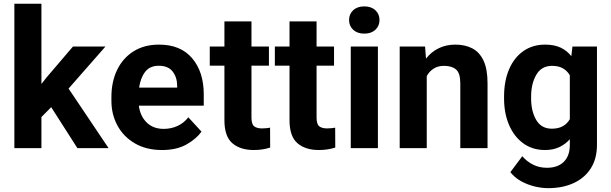

<svg xmlns="http://www.w3.org/2000/svg" viewBox="-20 -770 3178 998"><path d="M382.3 0 246.1 -212.9 195.3 -161.6V0H54.7V-750.5H195.3V-333.5L222.2 -367.7L359.4 -528.3H528.3L336.4 -309.6L544.4 0Z M822.3 9.8Q740.2 9.8 681.2 -24.7Q622.1 -59.1 590.6 -117.2Q559.1 -175.3 559.1 -246.1V-265.6Q559.1 -345.7 589.1 -407.2Q619.1 -468.8 674.6 -503.4Q730 -538.1 806.6 -538.1Q918.9 -538.1 979 -467Q1039.1 -396 1039.1 -279.3V-220.7H701.7Q708.5 -167 742.2 -133.5Q775.9 -100.1 831.1 -100.1Q869.1 -100.1 902.1 -115Q935.1 -129.9 959 -160.2L1027.3 -85.9Q1002.4 -49.8 950.9 -20Q899.4 9.8 822.3 9.8ZM805.2 -428.2Q759.3 -428.2 734.9 -397Q710.4 -365.7 703.1 -314.5H900.9V-325.2Q900.4 -368.7 877.2 -398.4Q854 -428.2 805.2 -428.2Z M1377.9 -528.3V-428.7H1287.1V-159.2Q1287.1 -125 1300.8 -113.8Q1314.5 -102.5 1342.3 -102.5Q1355.5 -102.5 1365.7 -103.8Q1376 -105 1383.8 -106.4L1384.3 -2.9Q1366.2 2.9 1345.2 6.3Q1324.2 9.8 1298.8 9.8Q1229 9.8 1187.7 -25.6Q1146.5 -61 1146.5 -145V-428.7H1070.3V-528.3H1146.5V-658.7H1287.1V-528.3Z M1716.3 -528.3V-428.7H1625.5V-159.2Q1625.5 -125 1639.2 -113.8Q1652.8 -102.5 1680.7 -102.5Q1693.8 -102.5 1704.1 -103.8Q1714.4 -105 1722.2 -106.4L1722.7 -2.9Q1704.6 2.9 1683.6 6.3Q1662.6 9.8 1637.2 9.8Q1567.4 9.8 1526.1 -25.6Q1484.9 -61 1484.9 -145V-428.7H1408.7V-528.3H1484.9V-658.7H1625.5V-528.3Z M1794.4 -666Q1794.4 -696.8 1815.9 -716.8Q1837.4 -736.8 1873.5 -736.8Q1909.7 -736.8 1931.2 -716.8Q1952.6 -696.8 1952.6 -666Q1952.6 -635.3 1931.2 -615.2Q1909.7 -595.2 1873.5 -595.2Q1837.4 -595.2 1815.9 -615.2Q1794.4 -635.3 1794.4 -666ZM1944.3 -528.3V0H1803.2V-528.3Z M2288.1 -427.7Q2256.3 -427.7 2233.9 -413.3Q2211.4 -398.9 2198.2 -374.5V0H2057.6V-528.3H2189.5L2194.3 -465.3Q2221.7 -500.5 2260.5 -519.3Q2299.3 -538.1 2347.2 -538.1Q2397 -538.1 2434.6 -518.8Q2472.2 -499.5 2493.2 -455.3Q2514.2 -411.1 2514.2 -336.9V0H2372.6V-337.4Q2372.6 -389.6 2350.6 -408.7Q2328.6 -427.7 2288.1 -427.7Z M2600.1 -257.8V-268.1Q2600.1 -348.6 2626 -409.4Q2651.9 -470.2 2700 -504.2Q2748 -538.1 2814 -538.1Q2860.8 -538.1 2894 -522.5Q2927.2 -506.8 2949.7 -478L2955.6 -528.3H3083V-17.6Q3083 54.7 3051 105Q3019 155.3 2961.9 181.6Q2904.8 208 2829.1 208Q2796.4 208 2759.3 199.2Q2722.2 190.4 2688.7 171.9Q2655.3 153.3 2632.8 125L2694.8 42Q2719.2 70.3 2751.5 86.2Q2783.7 102.1 2822.8 102.1Q2879.4 102.1 2910.6 71Q2941.9 40 2941.9 -16.6V-46.4Q2918.5 -20 2886.7 -5.1Q2855 9.8 2813 9.8Q2747.6 9.8 2699.7 -25.1Q2651.9 -60.1 2626 -120.6Q2600.1 -181.2 2600.1 -257.8ZM2740.7 -268.1V-257.8Q2740.7 -192.4 2767.1 -146.7Q2793.5 -101.1 2848.6 -101.1Q2882.8 -101.1 2905.8 -114.3Q2928.7 -127.4 2941.9 -150.4V-378.4Q2928.7 -401.9 2906 -414.8Q2883.3 -427.7 2849.6 -427.7Q2794.4 -427.7 2767.6 -381.3Q2740.7 -335 2740.7 -268.1Z"/></svg>

Font: Vazirmatn RD UI
Style: Bold
Weight: 700
Designer: Saber Rastikerdar
Foundry: Saber Rastikerdar
Version: Version 33.003